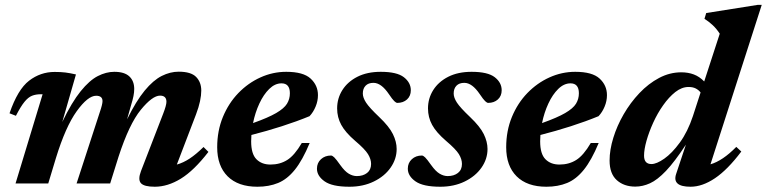

<svg xmlns="http://www.w3.org/2000/svg" viewBox="-20 -732 3059 766"><path d="M811.5 -126Q754 -51.5 701.5 -19.2Q649 13 597.5 13Q555 13 542.2 -1.2Q529.5 -15.5 542.5 -49.5L631 -278.5Q644 -312 644 -326Q644 -350.5 618.5 -350.5Q588 -350.5 541.8 -294Q495.5 -237.5 453 -107L419.5 0H285.5L378 -284Q389 -316 389 -328.5Q389 -350 363.5 -350Q330.5 -350 286 -288.2Q241.5 -226.5 203 -101L172.5 0H42L150 -356H142.5Q123 -356 107.8 -350Q92.5 -344 77.5 -325.5Q62.5 -307 43.5 -270L18 -280Q50.5 -375 96 -410Q141.5 -445 198 -445Q222 -445 240.5 -442.8Q259 -440.5 283 -435L228.5 -245.5Q266.5 -324.5 301.8 -368Q337 -411.5 370.2 -428.5Q403.5 -445.5 436 -445.5Q476.5 -445.5 496 -427.2Q515.5 -409 515.5 -377Q515.5 -364 512.5 -348.8Q509.5 -333.5 503.5 -314.5L487 -256Q523 -329 557.2 -370.5Q591.5 -412 625.2 -429Q659 -446 693 -446Q742 -446 762.5 -425Q783 -404 783 -370.5Q783 -352 778 -328.2Q773 -304.5 762 -275.5L685.5 -75.5Q711 -82.5 736.8 -99.5Q762.5 -116.5 792 -145.5Z M1215.5 -161.5Q1187 -93 1156.5 -55Q1126 -17 1089.5 -2Q1053 13 1007 13Q930 13 888.2 -28.5Q846.5 -70 846.5 -144.5Q846.5 -210 869.2 -265.2Q892 -320.5 931 -360.8Q970 -401 1019.2 -423.2Q1068.5 -445.5 1122 -445.5Q1190 -445.5 1219.2 -418.5Q1248.5 -391.5 1248.5 -352.5Q1248.5 -329 1239.2 -306.8Q1230 -284.5 1215 -268.5Q1164 -247.5 1104 -228.2Q1044 -209 983 -193.5Q982 -180.5 982 -168Q982 -118 1003 -96.8Q1024 -75.5 1059 -75.5Q1097 -75.5 1126 -93.8Q1155 -112 1184 -161.5ZM1103 -399.5Q1077 -399.5 1054.2 -377.2Q1031.5 -355 1014.8 -319Q998 -283 989.5 -241Q1050 -262.5 1081.8 -281Q1113.5 -299.5 1125 -318.2Q1136.5 -337 1136.5 -360Q1136.5 -399.5 1103 -399.5Z M1300.5 -111.5Q1306 -111.5 1313.5 -104.2Q1321 -97 1338 -73Q1355.5 -48.5 1371.5 -39Q1387.5 -29.5 1403.5 -29.5Q1428.5 -29.5 1444.5 -42Q1460.5 -54.5 1460.5 -78Q1460.5 -97 1448.2 -117Q1436 -137 1397 -170Q1358 -203.5 1341.5 -233.8Q1325 -264 1325 -299.5Q1325 -339.5 1346 -372.8Q1367 -406 1406 -425.8Q1445 -445.5 1499 -445.5Q1563.5 -445.5 1591.2 -424Q1619 -402.5 1619 -372Q1619 -349 1603.8 -335.2Q1588.5 -321.5 1565 -321.5Q1560.5 -321.5 1553 -328.5Q1545.5 -335.5 1531.5 -356.5Q1501 -401.5 1470 -401.5Q1449.5 -401.5 1438.5 -390Q1427.5 -378.5 1427.5 -359Q1427.5 -342.5 1440.5 -322.5Q1453.5 -302.5 1493 -265Q1532.5 -227.5 1547.5 -197Q1562.5 -166.5 1562.5 -137.5Q1562.5 -97.5 1538.2 -63Q1514 -28.5 1471.2 -7.8Q1428.5 13 1374 13Q1305.5 13 1275 -8.5Q1244.5 -30 1244.5 -59Q1244.5 -82 1260.5 -96.8Q1276.5 -111.5 1300.5 -111.5Z M1663 -111.5Q1668.5 -111.5 1676 -104.2Q1683.5 -97 1700.5 -73Q1718 -48.5 1734 -39Q1750 -29.5 1766 -29.5Q1791 -29.5 1807 -42Q1823 -54.5 1823 -78Q1823 -97 1810.8 -117Q1798.5 -137 1759.5 -170Q1720.5 -203.5 1704 -233.8Q1687.5 -264 1687.5 -299.5Q1687.5 -339.5 1708.5 -372.8Q1729.5 -406 1768.5 -425.8Q1807.5 -445.5 1861.5 -445.5Q1926 -445.5 1953.8 -424Q1981.5 -402.5 1981.5 -372Q1981.5 -349 1966.2 -335.2Q1951 -321.5 1927.5 -321.5Q1923 -321.5 1915.5 -328.5Q1908 -335.5 1894 -356.5Q1863.5 -401.5 1832.5 -401.5Q1812 -401.5 1801 -390Q1790 -378.5 1790 -359Q1790 -342.5 1803 -322.5Q1816 -302.5 1855.5 -265Q1895 -227.5 1910 -197Q1925 -166.5 1925 -137.5Q1925 -97.5 1900.8 -63Q1876.5 -28.5 1833.8 -7.8Q1791 13 1736.5 13Q1668 13 1637.5 -8.5Q1607 -30 1607 -59Q1607 -82 1623 -96.8Q1639 -111.5 1663 -111.5Z M2368.5 -161.5Q2340 -93 2309.5 -55Q2279 -17 2242.5 -2Q2206 13 2160 13Q2083 13 2041.2 -28.5Q1999.5 -70 1999.5 -144.5Q1999.5 -210 2022.2 -265.2Q2045 -320.5 2084 -360.8Q2123 -401 2172.2 -423.2Q2221.5 -445.5 2275 -445.5Q2343 -445.5 2372.2 -418.5Q2401.5 -391.5 2401.5 -352.5Q2401.5 -329 2392.2 -306.8Q2383 -284.5 2368 -268.5Q2317 -247.5 2257 -228.2Q2197 -209 2136 -193.5Q2135 -180.5 2135 -168Q2135 -118 2156 -96.8Q2177 -75.5 2212 -75.5Q2250 -75.5 2279 -93.8Q2308 -112 2337 -161.5ZM2256 -399.5Q2230 -399.5 2207.2 -377.2Q2184.5 -355 2167.8 -319Q2151 -283 2142.5 -241Q2203 -262.5 2234.8 -281Q2266.5 -299.5 2278 -318.2Q2289.5 -337 2289.5 -360Q2289.5 -399.5 2256 -399.5Z M2937.5 -127.5Q2883 -55 2832.5 -21Q2782 13 2735 13Q2660.5 13 2677.5 -38L2716.5 -155Q2671.5 -86.5 2637 -50.2Q2602.5 -14 2573.2 -0.8Q2544 12.5 2514.5 12.5Q2469.5 12.5 2440.8 -13.2Q2412 -39 2412 -91.5Q2412 -134 2426.8 -182Q2441.5 -230 2468.2 -276.2Q2495 -322.5 2531 -360.5Q2567 -398.5 2609.5 -421Q2652 -443.5 2698 -443.5Q2725.5 -443.5 2748 -435Q2770.5 -426.5 2789.5 -407L2851.5 -597.5Q2839 -617 2823.5 -631.5Q2808 -646 2790.5 -657L2797.5 -680L3002.5 -712.5H3019L2814.5 -76.5Q2863 -90.5 2917.5 -146ZM2549.5 -111Q2549.5 -77.5 2579 -77.5Q2599.5 -77.5 2630.2 -99Q2661 -120.5 2692.2 -163.2Q2723.5 -206 2744.5 -269L2775 -363Q2768 -372.5 2756.2 -378.8Q2744.5 -385 2727 -385Q2700 -385 2674.2 -364.8Q2648.5 -344.5 2625.8 -312.2Q2603 -280 2586 -242.5Q2569 -205 2559.2 -170.2Q2549.5 -135.5 2549.5 -111Z"/></svg>

Font: Newsreader 16pt
Style: Bold Italic
Weight: 700
Italic angle: -17°
Designer: Hugues Gentile
Foundry: Production Type
Version: Version 1.003; ttfautohint (v1.8.3)